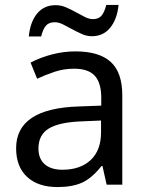

<svg xmlns="http://www.w3.org/2000/svg" viewBox="-20 -755 601 785"><path d="M416 0 398.9 -76.2H395Q355 -25.9 315.2 -8.1Q275.4 9.8 214.8 9.8Q135.7 9.8 90.8 -31.7Q45.9 -73.2 45.9 -148.9Q45.9 -312 303.2 -319.8L394 -323.2V-355Q394 -416 367.7 -445.1Q341.3 -474.1 283.2 -474.1Q240.7 -474.1 202.9 -461.4Q165 -448.7 131.8 -433.1L105 -499Q145.5 -520.5 193.4 -532.7Q241.2 -544.9 288.1 -544.9Q385.3 -544.9 432.6 -502Q480 -459 480 -365.2V0ZM234.9 -61Q308.6 -61 350.8 -100.8Q393.1 -140.6 393.1 -213.9V-262.2L314 -258.8Q221.7 -255.4 179.4 -229.5Q137.2 -203.6 137.2 -147.9Q137.2 -106 162.8 -83.5Q188.5 -61 234.9 -61ZM355.5 -606.9Q334.5 -606.9 314.5 -616Q294.4 -625 275.1 -635.5Q255.9 -646 238 -655Q220.2 -664.1 203.6 -664.1Q179.7 -664.1 167.5 -649.7Q155.3 -635.3 148.4 -606H97.7Q103.5 -665.5 131.8 -699.7Q160.2 -733.9 207.5 -733.9Q229.5 -733.9 250.2 -724.9Q271 -715.8 290 -705.3Q309.1 -694.8 326.7 -685.8Q344.2 -676.8 359.9 -676.8Q383.3 -676.8 395.3 -691.2Q407.2 -705.6 414.6 -734.9H464.8Q459 -676.8 430.7 -641.8Q402.3 -606.9 355.5 -606.9Z"/></svg>

Font: Noto Sans Historic
Style: Regular
Weight: 400
Designer: Monotype Design Team
Foundry: Monotype Imaging Inc.
Version: Version 0.71 uh